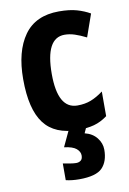

<svg xmlns="http://www.w3.org/2000/svg" viewBox="-89 -611 610 905"><g transform="rotate(-10 216.0 -158.0)"><path d="M251 10Q140 10 88.5 -58Q37 -126 37 -270Q37 -403 91.5 -479.5Q146 -556 258 -556Q309 -556 343.5 -546Q378 -536 406 -520L368 -412Q338 -427 313.5 -435Q289 -443 265 -443Q174 -443 174 -271Q174 -104 268 -104Q304 -104 332.5 -115Q361 -126 392 -149V-31Q361 -8 328 1Q295 10 251 10ZM356 123Q356 179 326.5 209.5Q297 240 216 240Q180 240 152 233V153Q167 156 185 159Q203 162 215 162Q228 162 237 155Q246 148 246 131Q246 113 229 98.5Q212 84 171 79L208 0H292L278 31Q315 40 335.5 66Q356 92 356 123Z"/></g></svg>

Font: Noto Sans Kannada Condensed
Style: Bold
Weight: 700
Width: 3
Designer: Jelle Bosma - Monotype Design Team
Foundry: Monotype Imaging Inc.
Version: Version 2.005; ttfautohint (v1.8.4.7-5d5b)